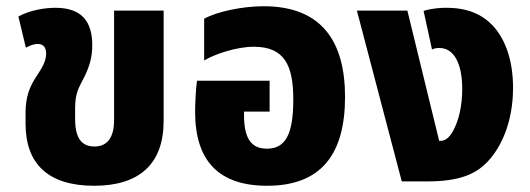

<svg xmlns="http://www.w3.org/2000/svg" viewBox="-20 -582 1701 616"><path d="M282 14C427 14 505 -56 505 -194V-548H346V-197C346 -143 326 -112 283 -112C241 -112 221 -140 221 -200V-236C221 -286 235 -304 251 -336C267 -369 276 -398 276 -437C276 -511 244 -557 158 -557C125 -557 77 -550 39 -529L63 -429C78 -437 90 -441 101 -441C117 -441 128 -432 128 -410C128 -384 114 -363 95 -334C76 -305 62 -272 62 -221V-185C62 -56 135 14 282 14Z M837 14C1011 14 1087 -88 1087 -271C1087 -449 1012 -562 826 -562C758 -562 677 -545 635 -522V-388C670 -409 740 -432 794 -432C892 -432 921 -374 921 -262C921 -144 892 -105 836 -105C785 -105 763 -140 763 -211V-224H845V-323H612C608 -295 606 -248 606 -223C606 -68 680 14 837 14Z M1269 0H1351C1455 0 1507 -24 1544 -63C1589 -110 1626 -192 1626 -300C1626 -386 1603 -455 1560 -501C1526 -536 1480 -557 1412 -557C1396 -557 1368 -556 1339 -547L1366 -423C1373 -427 1381 -428 1390 -428C1435 -428 1463 -381 1463 -296C1463 -246 1453 -196 1433 -161C1422 -141 1409 -130 1393 -130H1389L1287 -548H1125Z"/></svg>

Font: Noto Sans Thai SemCond ExtBd
Style: Regular
Weight: 800
Width: 4
Designer: Monotype Design Team
Foundry: Monotype Imaging Inc.
Version: Version 2.002